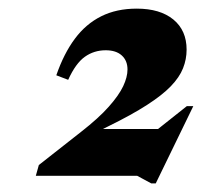

<svg xmlns="http://www.w3.org/2000/svg" viewBox="-20 -715 468 445"><path d="M272.5 -357.5 413 -469H428L341 -290H330.5L298 -307.5H63L70 -332.5L168 -409.5Q209 -441.5 232.2 -467.8Q255.5 -494 265.5 -515.2Q275.5 -536.5 275.5 -554Q275.5 -574.5 262.2 -586.5Q249 -598.5 225 -598.5Q198 -598.5 176.8 -583.5Q155.5 -568.5 138 -530L110.5 -540.5Q128 -591 153.5 -625.2Q179 -659.5 214.5 -677.2Q250 -695 297 -695Q351 -695 381.8 -669.8Q412.5 -644.5 412.5 -600Q412.5 -577.5 404.2 -556.8Q396 -536 376 -515.2Q356 -494.5 320.8 -471.8Q285.5 -449 231.5 -422.5L177.5 -395.5L190 -416H392Z"/></svg>

Font: Newsreader 36pt ExtraBold
Style: Italic
Weight: 800
Italic angle: -17°
Designer: Hugues Gentile
Foundry: Production Type
Version: Version 1.003